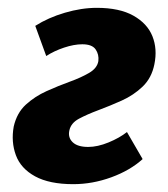

<svg xmlns="http://www.w3.org/2000/svg" viewBox="-20 -457 428 490"><path d="M167 13Q106 13 69.5 -7Q33 -27 20.5 -61Q8 -95 15 -134Q23 -169 46 -190Q69 -211 99 -224.5Q129 -238 158 -248.5Q187 -259 207.5 -271Q228 -283 231 -301Q233 -318 224 -331Q215 -344 190 -344Q169 -344 143.5 -335.5Q118 -327 98 -314L70 -391Q103 -412 145.5 -424.5Q188 -437 227 -437Q285 -437 320.5 -417Q356 -397 369 -364.5Q382 -332 374 -293Q367 -258 344 -236Q321 -214 291 -200.5Q261 -187 231.5 -176Q202 -165 181.5 -154Q161 -143 157 -124Q153 -106 165.5 -94Q178 -82 205 -82Q229 -82 257 -93.5Q285 -105 304 -120L344 -51Q312 -22 264 -4.5Q216 13 167 13Z"/></svg>

Font: Ysabeau ExtraBold
Style: Italic
Weight: 800
Italic angle: -12°
Designer: Christian Thalmann (Catharsis Fonts)
Version: Version 2.002